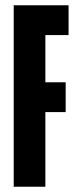

<svg xmlns="http://www.w3.org/2000/svg" viewBox="-20 -708 289 728"><path d="M32 0V-688H240V-575H152V-396H229V-283H152V0Z"/></svg>

Font: Saira Ultra Condensed ExtraBold
Style: Regular
Weight: 800
Width: 1
Designer: Hector Gatti with collaboration of the Omnibus-Type team
Foundry: Omnibus-Type
Version: Version 1.001; ttfautohint (v1.8)